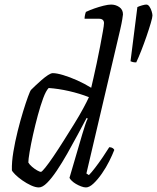

<svg xmlns="http://www.w3.org/2000/svg" viewBox="-20 -820 687 840"><path d="M150 0Q135 0 115.5 -9Q96 -18 77.5 -31Q59 -44 46.5 -56.5Q34 -69 32 -75Q31 -111 38.5 -156Q46 -201 57.5 -247Q69 -293 81 -332Q93 -371 102.5 -397Q112 -423 116 -427Q122 -433 134.5 -445Q147 -457 162 -470Q177 -483 190 -491.5Q203 -500 211 -500Q228 -500 256.5 -491.5Q285 -483 317.5 -468.5Q350 -454 379 -436Q382 -448 388.5 -477Q395 -506 403 -543Q411 -580 418 -617Q425 -654 430 -682Q435 -710 435 -719Q435 -728 429.5 -733Q424 -738 413 -738H350Q350 -746 352 -755Q354 -764 356 -768Q373 -776 393 -783Q413 -790 433 -795Q453 -800 466 -800Q486 -800 502 -789Q518 -778 518 -757Q518 -754 515 -735.5Q512 -717 506 -691L358 -61L369 -54Q380 -65 396.5 -86.5Q413 -108 430 -133Q447 -158 458 -176Q467 -176 473 -172Q479 -168 480 -164Q472 -143 458 -115Q444 -87 426 -61Q408 -35 389.5 -17.5Q371 0 356 0Q347 0 335 -4.5Q323 -9 312 -15.5Q301 -22 293.5 -29.5Q286 -37 284 -42L340 -233Q347 -256 353.5 -276Q360 -296 364 -301L359 -304Q341 -270 319 -229Q297 -188 274 -147.5Q251 -107 228.5 -73.5Q206 -40 186 -20Q166 0 150 0ZM159 -68Q163 -68 178 -86.5Q193 -105 214 -136Q235 -167 258 -203.5Q281 -240 304 -277Q327 -314 344 -345.5Q361 -377 369 -395Q328 -411 282 -421.5Q236 -432 193 -435Q181 -423 169 -390.5Q157 -358 145.5 -315.5Q134 -273 124.5 -230.5Q115 -188 109.5 -155Q104 -122 104 -109Q109 -100 120 -90.5Q131 -81 142.5 -74.5Q154 -68 159 -68ZM576 -547Q567 -547 561 -548.5Q555 -550 551 -552L581 -789Q589 -793 601.5 -796.5Q614 -800 620 -800Q628 -800 634 -791Q640 -782 643.5 -770.5Q647 -759 647 -752Q647 -744 639.5 -718.5Q632 -693 621 -661Q610 -629 598 -598.5Q586 -568 576 -547Z"/></svg>

Font: Texturina 12pt ExtraLight
Style: Italic
Weight: 250
Italic angle: -11°
Designer: Guillermo Torres Carreño
Foundry: Omnibus-Type
Version: Version 1.002